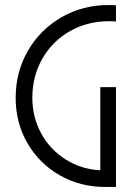

<svg xmlns="http://www.w3.org/2000/svg" viewBox="-20 -740 543 760"><path d="M42 -353Q42 -455 90.5 -539Q139 -623 223 -671.5Q307 -720 409 -720Q429 -720 439 -719V-655Q429 -656 411 -656Q326 -656 256.5 -616.5Q187 -577 147.5 -507.5Q108 -438 108 -353Q108 -276 143 -212Q178 -148 239.5 -109Q301 -70 377 -66V-395H439V0H396Q297 0 216 -46.5Q135 -93 88.5 -173.5Q42 -254 42 -353Z"/></svg>

Font: Lineal Light
Style: Regular
Weight: 300
Designer: Created by Frank Adebiaye with contributions from Anton Moglia & Ariel Martín Pérez
Created by Frank ADEBIAYE with FontF
Foundry: Velvetyne Type Foundry
Version: Version 2.000